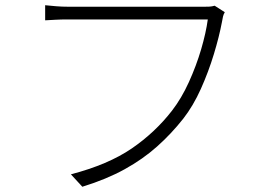

<svg xmlns="http://www.w3.org/2000/svg" viewBox="-20 -711 1040 739"><path d="M845.2 -664.1Q840.3 -655.8 838.4 -647.5Q836.4 -639.2 834 -625Q823.7 -570.3 803.2 -502.7Q782.7 -435.1 753.2 -369.1Q723.6 -303.2 685.1 -253.9Q639.2 -195.8 584.7 -147.2Q530.3 -98.6 460.2 -59.8Q390.1 -21 296.9 7.8L252.9 -40Q396.5 -77.6 487.1 -139.6Q577.6 -201.7 642.1 -285.2Q678.7 -332.5 707 -395Q735.4 -457.5 754.2 -521.2Q772.9 -585 779.8 -636.2H242.2Q214.8 -636.2 193.8 -635Q172.9 -633.8 153.8 -632.8V-690.9Q173.3 -689 195.8 -687Q218.3 -685.1 243.2 -685.1H767.1Q776.9 -685.1 786.1 -685.5Q795.4 -686 806.2 -689Z"/></svg>

Font: Source Han Sans CN Light
Style: Regular
Weight: 300
Designer: Ryoko NISHIZUKA  (kana, bopomofo & ideographs); Paul D. Hunt (Latin, Greek & Cyrillic); Sandoll Communications , Soo-you
Foundry: Adobe
Version: Version 2.000;hotconv 1.0.107;makeotfexe 2.5.65593